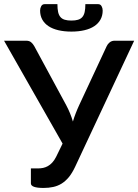

<svg xmlns="http://www.w3.org/2000/svg" viewBox="-22 -921 682 948"><path d="M167 -89.5H130.5V-15.5C130.5 -0.5 151.3 7 193 7C210 7 225.8 5.4 240.5 2.2C255.2 -0.9 268.9 -6.4 281.8 -14.2C294.6 -22.1 306.6 -32.8 317.8 -46.2C328.9 -59.8 339.3 -76.8 349 -97.5L640.5 -720H544C534.3 -720 526.2 -717.2 519.5 -711.8C512.8 -706.2 508 -700.2 505 -693.5L369 -402C362.7 -388.3 356.9 -374.8 351.8 -361.5C346.6 -348.2 342 -334.7 338 -321C330 -348.3 319 -375.2 305 -401.5L147 -693.5C142.7 -701.2 137.5 -707.5 131.5 -712.5C125.5 -717.5 117.5 -720 107.5 -720H-2L287 -212L255.5 -147.5C249.5 -135.5 243 -125.8 236 -118.3C229 -110.8 221.8 -104.9 214.2 -100.8C206.8 -96.6 199 -93.7 191 -92C183 -90.3 175 -89.5 167 -89.5ZM330.5 -819.5C317.5 -819.5 306.6 -820.8 297.8 -823.5C288.9 -826.2 281.8 -830.6 276.5 -836.8C271.2 -842.9 267.3 -851.2 265 -861.5C262.7 -871.8 261.5 -884.8 261.5 -900.5H198.5C190.8 -900.5 185.2 -897.2 181.5 -890.5C177.8 -883.8 176 -876.7 176 -869C176 -852.3 179.6 -837.5 186.7 -824.5C193.9 -811.5 204.2 -800.6 217.5 -791.8C230.8 -782.9 247.1 -776.3 266.2 -771.8C285.4 -767.3 306.8 -765 330.5 -765C354.2 -765 375.6 -767.3 394.7 -771.8C413.9 -776.3 430.2 -782.9 443.5 -791.8C456.8 -800.6 467.1 -811.5 474.2 -824.5C481.4 -837.5 485 -852.3 485 -869C485 -876.7 483.2 -883.8 479.5 -890.5C475.8 -897.2 470.2 -900.5 462.5 -900.5H399.5C399.5 -884.8 398.3 -871.8 396 -861.5C393.7 -851.2 389.8 -842.9 384.5 -836.8C379.2 -830.6 372.1 -826.2 363.2 -823.5C354.4 -820.8 343.5 -819.5 330.5 -819.5Z"/></svg>

Font: Lato Semibold
Style: Regular
Weight: 600
Designer: Lukasz Dziedzic
Foundry: tyPoland Lukasz Dziedzic
Version: Version 2.006; 2014-01-15